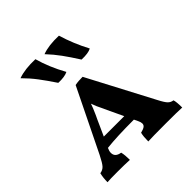

<svg xmlns="http://www.w3.org/2000/svg" viewBox="-201 -906 1056 1056"><g transform="rotate(-45 327.5 -377.5)"><path d="M618 2Q588 0 492 0Q383 0 354 2Q354 -36 360 -60Q381 -65 391 -72Q401 -79 401 -91Q401 -102 394 -116L383 -139Q250 -139 172 -130L171 -127Q164 -113 164 -99Q164 -66 205 -60Q211 -36 211 2Q173 0 115 0Q54 0 37 2Q37 -32 44 -61Q65 -64 78 -78Q91 -92 112 -134L291 -500Q305 -503 319 -504Q333 -505 350 -505L550 -125Q570 -86 582.5 -74Q595 -62 612 -60Q618 -42 618 2ZM359 -190 316 -281 307 -301Q288 -338 278 -368Q271 -346 252 -304L242 -283L200 -190ZM103 -741Q156 -760 235 -757Q258 -674 306 -587Q281 -574 232 -576Q196 -630 167.5 -667.5Q139 -705 103 -741ZM290 -741Q340 -760 418 -757Q444 -670 488 -587Q464 -574 413 -576Q380 -628 352 -666.5Q324 -705 290 -741Z"/></g></svg>

Font: Vollkorn SC
Style: Bold
Weight: 700
Designer: Friedrich Althausen
Foundry: Friedrich Althausen
Version: Version 4.015